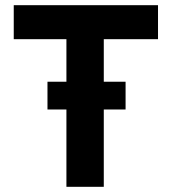

<svg xmlns="http://www.w3.org/2000/svg" viewBox="-20 -720 662 740"><path d="M236 0V-298H163V-405H236V-569H33V-700H589V-569H380V-405H464V-298H380V0Z"/></svg>

Font: Lexend SemiBold
Style: Regular
Weight: 600
Designer: Bonnie Shaver-Troup, Thomas Jockin
Foundry: Lexend
Version: Version 1.005; ttfautohint (v1.8.3)